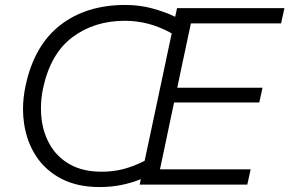

<svg xmlns="http://www.w3.org/2000/svg" viewBox="-20 -746 1170 776"><path d="M382.5 10Q293 10 228.8 -23.2Q164.5 -56.5 126.5 -114Q88.5 -171.5 77.5 -245.5Q73 -274.5 73 -304.5Q73 -351 83.5 -400Q118 -562 223 -644Q328 -726 487 -726Q544 -726 596.2 -711.8Q648.5 -697.5 688 -678L695.5 -713H1129.5L1116 -651.5H751.5Q742 -606.5 732.5 -561.8Q723 -517 712 -466L696.5 -391.5H1041L1028 -332H683.5L665.5 -246.5Q655 -195.5 645.5 -151Q636 -106.5 626.5 -61.5H993L979.5 0H544.5Q546.5 -11 549 -22Q512.5 -7 470.8 1.5Q429 10 382.5 10ZM154 -389Q145.5 -348 145.5 -308.5Q145.5 -286.5 148 -265Q155.5 -204.5 184.5 -156.5Q213.5 -108.5 265 -80.2Q316.5 -52 391 -52Q438.5 -52 480.5 -63.2Q522.5 -74.5 564.5 -96Q571.5 -129.5 579 -164Q586.5 -198 594.5 -236.5L644.5 -472Q652.5 -510.5 659.8 -544.5Q667 -578.5 674 -611Q626.5 -637.5 579.8 -649.8Q533 -662 485 -662Q361 -662 272.5 -595.5Q184 -529 154 -389Z"/></svg>

Font: Heraclito Light
Style: Italic
Weight: 300
Italic angle: -12°
Designer: Kostas Bartsokas (font) & Cristiano Sobral (main changes)
Foundry: Kostas Bartsokas (font) & Cristiano Sobral (main changes)
Version: Version 1.00;July 8, 2020;FontCreator 13.0.0.2655 64-bit